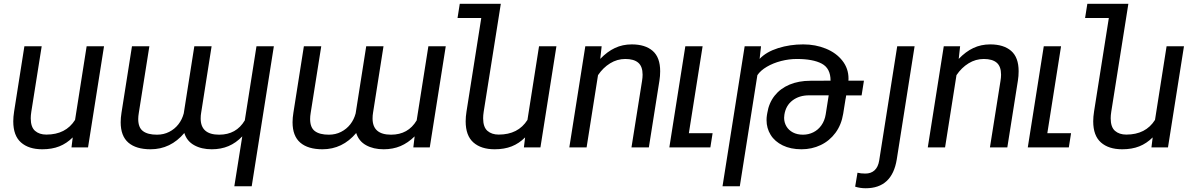

<svg xmlns="http://www.w3.org/2000/svg" viewBox="-20 -770 6244 1003"><path d="M353.5 0 359.9 -52.2Q328.1 -20.5 289.8 -5.4Q251.5 9.8 200.7 9.8Q129.9 9.8 89.6 -25.9Q49.3 -61.5 49.3 -136.2Q49.3 -159.7 53.7 -187.5L107.4 -528.3H197.8L143.6 -186.5Q140.6 -167.5 140.6 -152.3Q140.6 -106 163.1 -86.4Q185.5 -66.9 222.2 -66.9Q323.7 -66.9 372.1 -143.6L432.6 -528.3H523.4L439.9 0Z M1258.8 -141.1 1319.8 -528.3H1410.6L1294.9 203.1H1204.1L1245.6 -57.6Q1212.9 -23.4 1173.8 -6.8Q1134.8 9.8 1085.9 9.8Q1032.7 9.8 994.4 -11.5Q956.1 -32.7 942.9 -75.2Q871.1 9.8 766.6 9.8Q690.9 9.8 650.6 -24.9Q610.4 -59.6 610.4 -131.3Q610.4 -154.3 614.7 -181.2L669.4 -528.3H760.3L705.1 -180.2Q702.1 -162.6 702.1 -148.4Q702.1 -103.5 727.1 -85Q752 -66.4 799.8 -66.4Q835 -66.4 863.8 -81.1Q892.6 -95.7 912.1 -120.8Q931.6 -146 939.9 -177.7L995.1 -528.3H1085.4L1030.8 -180.7Q1028.3 -167.5 1028.3 -150.9Q1028.3 -66.4 1125 -66.4Q1214.4 -66.4 1258.8 -141.1Z M2156.7 -141.1 2217.8 -528.3H2308.6L2225.1 0H2139.2L2146 -57.6Q2111.3 -23.4 2072 -6.8Q2032.7 9.8 1983.9 9.8Q1930.7 9.8 1892.3 -11.5Q1854 -32.7 1840.8 -75.2Q1769 9.8 1664.6 9.8Q1588.9 9.8 1548.6 -24.9Q1508.3 -59.6 1508.3 -131.3Q1508.3 -154.3 1512.7 -181.2L1567.4 -528.3H1658.2L1603 -180.2Q1600.1 -162.6 1600.1 -148.4Q1600.1 -103.5 1625 -85Q1649.9 -66.4 1697.8 -66.4Q1732.9 -66.4 1761.7 -81.1Q1790.5 -95.7 1810.1 -120.8Q1829.6 -146 1837.9 -177.7L1893.1 -528.3H1983.4L1928.7 -180.7Q1926.3 -167.5 1926.3 -150.9Q1926.3 -66.4 2022.9 -66.4Q2112.3 -66.4 2156.7 -141.1Z M2886.7 -528.3 2803.2 0H2716.8L2723.1 -52.2Q2691.4 -20.5 2653.1 -5.4Q2614.7 9.8 2564 9.8Q2493.2 9.8 2452.9 -25.9Q2412.6 -61.5 2412.6 -136.2Q2412.6 -159.7 2417 -187.5L2494.1 -675.8H2370.1L2381.8 -750H2596.2L2584.5 -675.8L2506.8 -186.5Q2503.9 -167.5 2503.9 -152.3Q2503.9 -106 2526.4 -86.4Q2548.8 -66.9 2585.4 -66.9Q2687 -66.9 2735.4 -143.6L2795.9 -528.3Z M3104 -377.4 3044.4 0H2954.1L3037.6 -528.3H3123L3115.7 -462.4Q3152.3 -500.5 3192.4 -519.3Q3232.4 -538.1 3280.3 -538.1Q3350.6 -538.1 3389.6 -504.2Q3428.7 -470.2 3428.7 -397.9Q3428.7 -372.6 3424.8 -348.6L3369.6 0H3278.8L3334 -347.2Q3336.9 -364.7 3336.9 -379.9Q3336.9 -422.9 3314.2 -442.4Q3291.5 -461.9 3246.6 -461.9Q3204.1 -461.9 3167.2 -439.2Q3130.4 -416.5 3104 -377.4Z M3702.6 -74.2 3690.9 0H3476.6L3488.3 -74.2L3560.1 -528.3H3650.4L3578.6 -74.2Z M4481 -271.5H4400.4L4397.9 -255.4H4397.5L4384.8 -175.8Q4375.5 -118.2 4344.5 -76.2Q4313.5 -34.2 4267.3 -12.2Q4221.2 9.8 4167 9.8Q4110.4 9.8 4068.8 -10.5Q4027.3 -30.8 4005.9 -65.4Q3984.4 -100.1 3984.4 -142.6Q3984.4 -156.2 3986.3 -168L3988.3 -179.7Q3996.6 -231.9 4026.4 -269.8Q4056.2 -307.6 4104.2 -327.9Q4152.3 -348.1 4213.9 -348.1L4318.8 -348.6Q4318.8 -413.1 4272.9 -437.5Q4227.1 -461.9 4142.6 -461.9Q4101.6 -461.9 4060.1 -451.2Q4018.6 -440.4 3985.8 -421.1Q3953.1 -401.9 3936.5 -377.4L3844.7 203.1H3754.4L3870.1 -528.3H3955.6L3948.2 -462.4Q3982.9 -499 4044.7 -518.6Q4106.4 -538.1 4176.3 -538.1Q4240.2 -538.1 4294.4 -515.9Q4348.6 -493.7 4380.6 -452.9Q4412.6 -412.1 4412.6 -359.4L4412.1 -348.6H4493.2ZM4293.5 -172.9 4309.1 -272H4206.5Q4155.3 -272 4120.1 -245.4Q4085 -218.8 4077.6 -170.9Q4076.2 -163.1 4076.2 -154.8Q4076.2 -130.4 4088.1 -110.1Q4100.1 -89.8 4122.3 -78.1Q4144.5 -66.4 4174.8 -66.4Q4203.6 -66.4 4228.8 -78.9Q4253.9 -91.3 4271 -115.5Q4288.1 -139.6 4293.5 -172.9Z M4667 -528.3H4757.8L4664.6 63Q4640.1 213.4 4502.4 213.4Q4473.1 213.4 4447.3 205.1L4459.5 132.3Q4477.1 136.7 4500.5 136.7Q4530.3 136.7 4548.8 119.6Q4567.4 102.5 4572.8 68.8Z M4976.6 -377.4 4917 0H4826.7L4910.2 -528.3H4995.6L4988.3 -462.4Q5024.9 -500.5 5064.9 -519.3Q5105 -538.1 5152.8 -538.1Q5223.1 -538.1 5262.2 -504.2Q5301.3 -470.2 5301.3 -397.9Q5301.3 -372.6 5297.4 -348.6L5242.2 0H5151.4L5206.5 -347.2Q5209.5 -364.7 5209.5 -379.9Q5209.5 -422.9 5186.8 -442.4Q5164.1 -461.9 5119.1 -461.9Q5076.7 -461.9 5039.8 -439.2Q5002.9 -416.5 4976.6 -377.4Z M5575.2 -74.2 5563.5 0H5349.1L5360.8 -74.2L5432.6 -528.3H5522.9L5451.2 -74.2Z M6165 -528.3 6081.5 0H5995.1L6001.5 -52.2Q5969.7 -20.5 5931.4 -5.4Q5893.1 9.8 5842.3 9.8Q5771.5 9.8 5731.2 -25.9Q5690.9 -61.5 5690.9 -136.2Q5690.9 -159.7 5695.3 -187.5L5772.5 -675.8H5648.4L5660.2 -750H5874.5L5862.8 -675.8L5785.2 -186.5Q5782.2 -167.5 5782.2 -152.3Q5782.2 -106 5804.7 -86.4Q5827.1 -66.9 5863.8 -66.9Q5965.3 -66.9 6013.7 -143.6L6074.2 -528.3Z"/></svg>

Font: Mardoto
Style: Italic
Weight: 400
Italic angle: -12°
Designer: Christian Robertson, Vahan Hovhannisyan
Foundry: Google
Version: Version 1.000